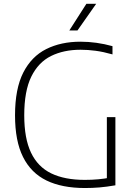

<svg xmlns="http://www.w3.org/2000/svg" viewBox="-20 -964 696 990"><path d="M418 5.5Q300 5.5 220 -33.2Q140 -72 98.8 -154.5Q57.5 -237 57.5 -369Q57.5 -506.5 100 -589.8Q142.5 -673 218.5 -711Q294.5 -749 395 -749Q436.5 -749 477.5 -743.2Q518.5 -737.5 560 -726V-683.5Q512.5 -697 472.8 -702.2Q433 -707.5 395.5 -707.5Q308.5 -707.5 243.2 -675.2Q178 -643 141.5 -569Q105 -495 105 -369.5Q105 -250 140 -176.8Q175 -103.5 244.2 -70Q313.5 -36.5 417 -36.5Q455 -36.5 486.8 -39.5Q518.5 -42.5 547 -48L531 -27V-360H575V-8.5Q528.5 -0.5 492.5 2.5Q456.5 5.5 418 5.5ZM337.5 -807 425.5 -944.5H476L379.5 -807Z"/></svg>

Font: Encode Sans SC ExtraLight
Style: Regular
Weight: 250
Designer: Multiple Designers
Foundry: Impallari Type
Version: Version 3.002